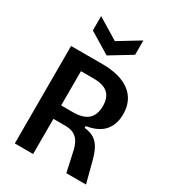

<svg xmlns="http://www.w3.org/2000/svg" viewBox="-213 -1013 1010 1126"><g transform="rotate(30 292.0 -450.0)"><path d="M69 0V-660H287Q325 -660 361 -653.5Q397 -647 428 -633.5Q459 -620 483 -597Q507 -574 520.5 -541.5Q534 -509 534 -465Q534 -432 525 -404Q516 -376 497.5 -354Q479 -332 449.5 -317.5Q420 -303 378 -296V-284Q422 -279 447.5 -261Q473 -243 488.5 -212.5Q504 -182 515 -138L551 0H418L390 -127Q383 -163 369.5 -187.5Q356 -212 333 -225Q310 -238 274 -238H193V0ZM193 -329H274Q340 -329 373.5 -358Q407 -387 407 -448Q407 -505 376 -533Q345 -561 279 -561H193ZM134 -900 277 -813 420 -900V-803L277 -716L134 -803Z"/></g></svg>

Font: Bricolage Grotesque SemiCondensed SemiBold
Style: Regular
Weight: 600
Width: 4
Designer: Mathieu Triay
Foundry: Atelier Triay
Version: Version 1.001;gftools[0.9.33.dev8+g029e19f]